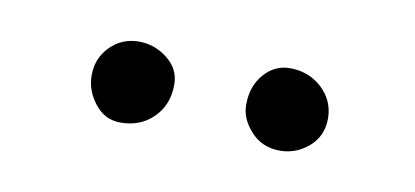

<svg xmlns="http://www.w3.org/2000/svg" viewBox="-27 -684 396 183"><g transform="rotate(10 170.5 -592.5)"><path d="M287.6 -591.3Q287.6 -574.2 275.4 -563.7Q263.2 -553.2 247.6 -553.2Q230.5 -553.2 219.5 -565.2Q208.5 -577.1 208.5 -590.8Q208.5 -608.9 218.8 -620.6Q229 -632.3 243.7 -632.3Q262.2 -632.3 274.9 -620.4Q287.6 -608.4 287.6 -591.3ZM137.7 -597.7Q137.7 -578.1 125.2 -565.7Q112.8 -553.2 93.3 -553.2Q78.1 -553.2 68.4 -565.7Q58.6 -578.1 58.6 -592.8Q58.6 -609.4 69.8 -620.8Q81.1 -632.3 97.7 -632.3Q112.8 -632.3 125.2 -622.6Q137.7 -612.8 137.7 -597.7Z"/></g></svg>

Font: Mikhak Light
Style: Regular
Weight: 300
Designer: Amin Abedi
Version: Version 3.3